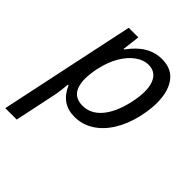

<svg xmlns="http://www.w3.org/2000/svg" viewBox="-245 -669 1034 1034"><g transform="rotate(45 272.5 -152.0)"><path d="M-27 240 137 -536H210L198 -436H202Q243 -492 287.5 -518Q332 -544 383 -544Q448 -544 484 -505.5Q520 -467 528.5 -399.5Q537 -332 517 -244Q499 -167 463 -109.5Q427 -52 377.5 -21Q328 10 269 10Q169 10 127 -88H122Q121 -72 117 -41.5Q113 -11 109 7L60 240ZM258 -63Q319 -63 363.5 -115Q408 -167 430 -263Q452 -362 431.5 -416.5Q411 -471 354 -471Q316 -471 280 -445Q244 -419 216.5 -372.5Q189 -326 175 -263Q154 -168 174 -115.5Q194 -63 258 -63Z"/></g></svg>

Font: Noto Sans
Style: Italic
Weight: 400
Italic angle: -12°
Designer: Monotype Design Team
Foundry: Monotype Imaging Inc.
Version: Version 2.013; ttfautohint (v1.8.4.7-5d5b)